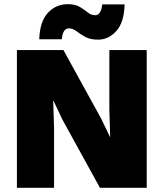

<svg xmlns="http://www.w3.org/2000/svg" viewBox="-20 -900 784 920"><path d="M683 -660V0H459L279 -327L237 -416H235L239 -286V0H61V-660H284L464 -333L507 -244H508L504 -374V-660ZM577 -879Q575 -793 537.5 -751.5Q500 -710 450 -710Q412 -710 388 -723.5Q364 -737 346.5 -750.5Q329 -764 310 -764Q281 -764 276 -712H168Q171 -797 209.5 -838.5Q248 -880 305 -880Q341 -880 363 -866.5Q385 -853 401 -840Q417 -827 436 -827Q464 -827 470 -879Z"/></svg>

Font: Work Sans ExtraBold
Style: Regular
Weight: 800
Designer: Wei Huang
Foundry: Wei Huang
Version: Version 2.012; ttfautohint (v1.8.3)